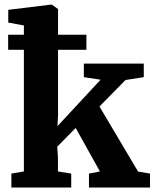

<svg xmlns="http://www.w3.org/2000/svg" viewBox="-20 -840 692 860"><path d="M31 0V-62.5L87 -72V-726L17 -739V-796L209.5 -819.5H212L240 -799.5V-326.5L237.5 -275L430.5 -483L355.5 -494.5V-555H624V-494.5L542 -481.5L425.5 -363L598.5 -71.5L652 -62.5V0H378.5V-62.5L427.5 -72L319 -267L236.5 -183L239.5 -134.5V-72L299 -62.5V0ZM16.5 -684.5H367V-617H16.5Z"/></svg>

Font: Merriweather 20pt ExtraBold
Style: Regular
Weight: 800
Version: Version 2.100